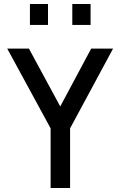

<svg xmlns="http://www.w3.org/2000/svg" viewBox="-20 -936 599 956"><path d="M329 -297V0H232V-297L16 -694H124L280 -406L434 -694H543ZM129 -812V-916H219V-812ZM340 -812V-916H431V-812Z"/></svg>

Font: TitilliumText22L Lt
Style: Medium
Weight: 500
Designer: Campivisivi
Foundry: Campivisivi
Version: 1.000